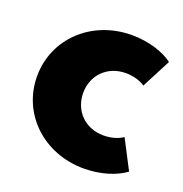

<svg xmlns="http://www.w3.org/2000/svg" viewBox="-97 -567 639 669"><g transform="rotate(20 222.5 -232.5)"><path d="M282.7 14.5C345.5 14.5 402.3 -4.5 435 -29.5L379.1 -137.3C360.9 -124.5 335 -117.3 307.7 -117.3C238.6 -117.3 190.9 -167.3 190.9 -232.7C190.9 -298.2 238.6 -348.2 307.7 -348.2C335 -348.2 360.9 -340.9 379.1 -328.2L435 -435.9C402.3 -460.9 345.5 -480 282.7 -480C133.6 -480 20 -372.3 20 -232.7C20 -93.2 133.6 14.5 282.7 14.5Z"/></g></svg>

Font: Spartan MB ExtBd
Style: Regular
Weight: 800
Designer: Matt Bailey, Mirko Velimirovic
Foundry: Matt Bailey
Version: Version 1.005